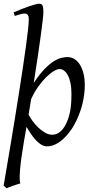

<svg xmlns="http://www.w3.org/2000/svg" viewBox="-21 -762 513 1026"><path d="M297.9 -393.1Q285.2 -393.1 265.9 -381.6Q246.6 -370.1 225.1 -348.9Q203.6 -327.6 182.6 -298.1Q161.6 -268.6 145.5 -232.4L131.8 -149.9Q139.2 -134.8 152.6 -116Q166 -97.2 183.1 -80.8Q200.2 -64.5 219.5 -53.2Q238.8 -42 257.8 -42Q271.5 -42 283.2 -47.1Q294.9 -52.2 304.4 -61.3Q314 -70.3 321.5 -82Q329.1 -93.8 335 -106.9Q343.8 -126 349.1 -146.7Q354.5 -167.5 356.9 -187.7Q359.4 -208 360.1 -226.6Q360.8 -245.1 360.8 -259.8Q360.8 -293.9 355.5 -319.1Q350.1 -344.2 341.1 -360.6Q332 -377 320.8 -385Q309.6 -393.1 297.9 -393.1ZM210.9 -696.8Q210.9 -686.5 207.5 -655.8Q204.1 -625 197.5 -576.7Q190.9 -528.3 181.4 -463.1Q171.9 -397.9 159.2 -318.8Q190.4 -365.7 217 -393.1Q243.7 -420.4 266.4 -434.6Q289.1 -448.7 307.4 -452.9Q325.7 -457 339.8 -457Q358.9 -457 375.5 -447.3Q392.1 -437.5 404.8 -418.2Q417.5 -398.9 424.8 -370.8Q432.1 -342.8 432.1 -306.2Q432.1 -257.3 418.5 -202.6Q404.8 -147.9 374 -91.8Q362.8 -72.3 347.4 -52.5Q332 -32.7 313.7 -16.6Q295.4 -0.5 274.2 9.8Q252.9 20 230 20Q214.4 20 199.7 11.2Q185.1 2.4 171.4 -12.2Q157.7 -26.9 145 -45.4Q132.3 -64 120.6 -84Q116.7 -64 113.5 -43.9Q110.4 -23.9 106.4 -2.9Q89.4 97.7 85.7 151.1Q82 204.6 87.4 218.3Q80.1 220.2 70.3 223.4Q60.5 226.6 50 230.2Q39.6 233.9 30 237.5Q20.5 241.2 14.2 244.1L-1.5 230Q5.9 186.5 15.6 128.9Q25.4 71.3 36.4 6.1Q47.4 -59.1 58.6 -128.9Q69.8 -198.7 80.6 -266.6Q91.3 -334.5 100.8 -397.7Q110.4 -460.9 117.4 -512.9Q124.5 -564.9 128.7 -602.5Q132.8 -640.1 132.8 -657.2Q132.8 -668.5 130.9 -675Q128.9 -681.6 125.2 -684.8Q121.6 -688 116.9 -689Q112.3 -689.9 106.9 -689.9Q102.5 -689.9 94.5 -687.7Q86.4 -685.5 78.1 -683.1Q68.8 -680.2 58.1 -676.8L51.8 -695.8Q72.3 -705.1 93.8 -713.4Q115.2 -721.7 133.8 -728Q152.3 -734.4 166.5 -738.3Q180.7 -742.2 187 -742.2Q202.6 -742.2 206.8 -731.7Q210.9 -721.2 210.9 -696.8Z"/></svg>

Font: Gentium Plus Afr
Style: Italic
Weight: 400
Italic angle: -8°
Designer: J. Victor Gaultney, Annie Olsen, Iska Routamaa, Becca Hirsbrunner
Foundry: SIL International
Version: Version 5.000